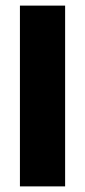

<svg xmlns="http://www.w3.org/2000/svg" viewBox="-20 -664 303 684"><path d="M51 0V-644H212V0Z"/></svg>

Font: Kanit SemiBold
Style: Regular
Weight: 600
Designer: Katatrad Team
Foundry: CadsonDemak
Version: Version 2.000; ttfautohint (v1.8.3)